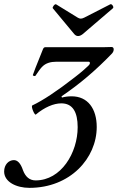

<svg xmlns="http://www.w3.org/2000/svg" viewBox="-39 -894 569 927"><path d="M338 -720C345 -720 352 -723 360 -729L506 -854C513 -859 501 -878 493 -873L368 -809C362 -806 356 -804 351 -804C346 -804 341 -806 336 -809L232 -873C226 -877 212 -859 216 -854L319 -730C325 -723 331 -720 338 -720ZM103 13C300 13 428 -130 428 -281C428 -369 385 -429 307 -429C289 -429 275 -427 260 -423L258 -429C347 -489 425 -556 502 -636C507 -642 510 -648 510 -656C510 -664 505 -668 497 -667C476 -666 453 -666 411 -666H179C174 -666 170 -662 167 -653C134 -571 122 -541 120 -533C117 -528 130 -525 132 -528C146 -549 158 -566 166 -573C182 -589 205 -596 233 -596H388C392 -596 395 -595 395 -590C395 -585 393 -582 388 -577C373 -563 356 -547 322 -521C236 -454 168 -409 117 -385C109 -381 128 -336 134 -341C176 -376 220 -395 257 -395C312 -395 336 -353 336 -280C336 -156 256 -23 133 -23C104 -23 84 -40 72 -72C61 -105 46 -121 28 -121C3 -121 -19 -99 -19 -66C-19 -15 41 13 103 13Z"/></svg>

Font: Junicode Two Beta SemiCondensed Medium
Style: Italic
Weight: 500
Width: 4
Italic angle: -10°
Version: Version 1.063